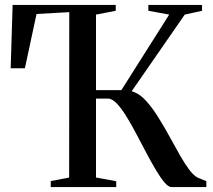

<svg xmlns="http://www.w3.org/2000/svg" viewBox="-20 -763 868 783"><path d="M187 0V-24.5L262 -39L262.5 -713.5L129 -706L81.5 -484.5H23.5L31.5 -743H452V-719L371.5 -703.5V-395.5H475L670 -703.5L585 -719V-743H804V-719L733.5 -703.5L517 -391Q549 -382 577.8 -349.5Q606.5 -317 631 -275.5Q653 -240 673.8 -201.8Q694.5 -163.5 714 -129.5Q733.5 -95.5 751.5 -71.2Q769.5 -47 786.5 -38.5L821.5 -24V0H679.5Q667 0 651 -18.8Q635 -37.5 616.5 -68.5Q598 -99.5 578.2 -137Q558.5 -174.5 538.5 -212Q518 -251.5 497.2 -285.5Q476.5 -319.5 457 -340.2Q437.5 -361 419.5 -361H371.5V-39L454 -24V0Z"/></svg>

Font: Merriweather 120pt
Style: Regular
Weight: 400
Version: Version 2.100